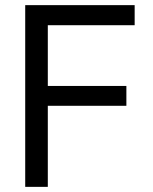

<svg xmlns="http://www.w3.org/2000/svg" viewBox="-20 -727 597 747"><path d="M78.1 -707H503.9V-628.9H166V-392.6H471.7V-315.4H166V0H78.1Z"/></svg>

Font: Pretendard JP Variable
Style: Regular
Weight: 400
Designer: Base glyphs from Inter by Rasmus Andersson; Hangul glyphs from Noto Sans CJK(Source Han Sans) by Jang Soo-young and Kang
Foundry: Kil Hyung-jin
Version: Version 1.307;Glyphs 3.2 (3192)